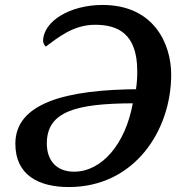

<svg xmlns="http://www.w3.org/2000/svg" viewBox="-20 -745 736 775"><path d="M258 10C522 10 671 -217 671 -444C671 -567 602 -725 394 -725C262 -725 154 -659 154 -579C154 -573 159 -561 165 -557C215 -594 276 -645 364 -645C456 -645 534 -609 534 -458C534 -432 533 -414 529 -385H551C238 -385 42 -326 42 -165C42 -38 136 10 258 10ZM169 -166C169 -295 286 -327 516 -328C486 -162 390 -52 279 -52C209 -52 169 -96 169 -166Z"/></svg>

Font: Noto Serif Semi
Style: Italic
Weight: 600
Italic angle: -12°
Designer: Monotype Design Team
Foundry: Monotype Imaging Inc.
Version: Version 1.901